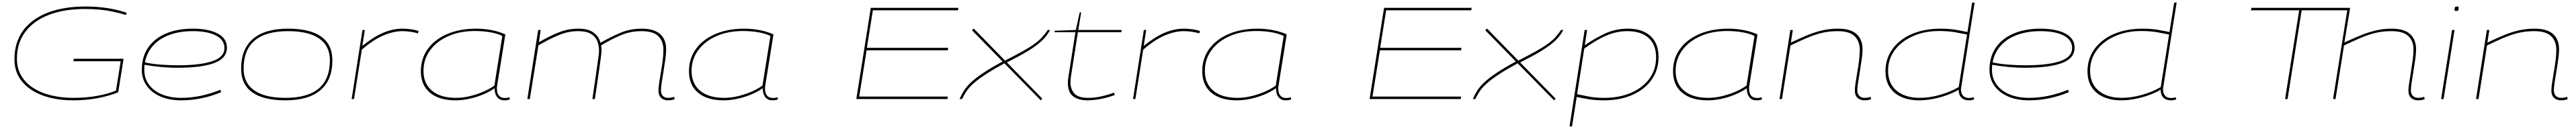

<svg xmlns="http://www.w3.org/2000/svg" viewBox="-20 -760 19766 990"><path d="M538 10Q447 10 366.5 -9.5Q286 -29 224 -68.5Q162 -108 126.5 -167Q91 -226 91 -305Q91 -435 157 -525Q223 -615 345.5 -662.5Q468 -710 636 -710Q810 -710 952 -662L946 -645Q890 -662 840.5 -672Q791 -682 741 -686.5Q691 -691 632 -691Q472 -691 355 -646Q238 -601 174 -515.5Q110 -430 110 -310Q110 -233 144.5 -176.5Q179 -120 239 -82.5Q299 -45 377 -27Q455 -9 542 -9Q643 -9 727 -24.5Q811 -40 870 -65L906 -290H543L546 -309H928L887 -52Q828 -27 738 -8.5Q648 10 538 10Z M1677 -53Q1607 -23 1528.5 -6.5Q1450 10 1371 10Q1279 10 1211 -19.5Q1143 -49 1105.5 -102Q1068 -155 1068 -224Q1068 -324 1116.5 -394.5Q1165 -465 1253 -502.5Q1341 -540 1460 -540Q1579 -540 1650 -502.5Q1721 -465 1721 -394Q1721 -313 1624.5 -276.5Q1528 -240 1340 -240Q1276 -240 1209.5 -246.5Q1143 -253 1089 -263Q1087 -244 1087 -224Q1087 -160 1122 -111.5Q1157 -63 1221.5 -36Q1286 -9 1372 -9Q1518 -9 1671 -71ZM1459 -521Q1359 -521 1281 -492.5Q1203 -464 1154.5 -410Q1106 -356 1092 -281Q1147 -269 1213.5 -264Q1280 -259 1346 -259Q1517 -259 1609.5 -290.5Q1702 -322 1702 -391Q1702 -454 1637 -487.5Q1572 -521 1459 -521Z M2170 10Q2002 10 1916 -51Q1830 -112 1830 -233Q1830 -384 1921.5 -462Q2013 -540 2190 -540Q2358 -540 2444 -479Q2530 -418 2530 -297Q2530 -146 2438.5 -68Q2347 10 2170 10ZM2170 -9Q2511 -9 2511 -297Q2511 -407 2429.5 -464Q2348 -521 2190 -521Q1849 -521 1849 -233Q1849 -123 1931 -66Q2013 -9 2170 -9Z M2779 -530 2760 -408Q2852 -481 2925 -510.5Q2998 -540 3066 -540Q3105 -540 3139 -534.5Q3173 -529 3192 -522L3186 -504Q3161 -512 3128.5 -516.5Q3096 -521 3067 -521Q3000 -521 2922.5 -488.5Q2845 -456 2756 -379L2696 0H2678L2761 -530Z M3849 10Q3814 10 3794.5 -14.5Q3775 -39 3775 -83Q3735 -55 3684 -34Q3633 -13 3578.5 -1.5Q3524 10 3474 10Q3349 10 3279 -48.5Q3209 -107 3209 -213Q3209 -311 3262.5 -384.5Q3316 -458 3412 -499Q3508 -540 3634 -540Q3694 -540 3753 -528.5Q3812 -517 3857 -496Q3849 -444 3840 -388Q3831 -332 3822.5 -279Q3814 -226 3807 -183Q3800 -140 3796 -113.5Q3792 -87 3792 -85Q3792 -8 3853 -8Q3874 -8 3889 -14L3891 3Q3873 10 3849 10ZM3773 -103 3834 -484Q3795 -503 3741 -512.5Q3687 -522 3623 -522Q3508 -522 3419 -482.5Q3330 -443 3279.5 -374Q3229 -305 3229 -216Q3229 -118 3294.5 -63.5Q3360 -9 3479 -9Q3528 -9 3580.5 -21Q3633 -33 3683 -54Q3733 -75 3773 -103Z M5106 10Q5072 10 5052 -9Q5032 -28 5032 -66Q5032 -86 5037.5 -124Q5043 -162 5051 -207.5Q5059 -253 5064.5 -297.5Q5070 -342 5070 -376Q5070 -443 5031.5 -482Q4993 -521 4901 -521Q4817 -521 4743.5 -490Q4670 -459 4592 -412Q4595 -393 4595 -373Q4595 -368 4594.5 -359.5Q4594 -351 4591.5 -331Q4589 -311 4583.5 -271.5Q4578 -232 4568.5 -166Q4559 -100 4544 0H4525Q4540 -101 4549.5 -167Q4559 -233 4564.5 -272Q4570 -311 4572.5 -330.5Q4575 -350 4575.5 -358Q4576 -366 4576 -370Q4576 -410 4562.5 -444.5Q4549 -479 4514 -500Q4479 -521 4414 -521Q4341 -521 4269 -491.5Q4197 -462 4111 -412L4045 0H4026L4109 -530H4128L4115 -436Q4190 -480 4263.5 -510Q4337 -540 4418 -540Q4492 -540 4533 -510.5Q4574 -481 4587 -432Q4661 -474 4737.5 -507Q4814 -540 4903 -540Q4998 -540 5044.5 -498.5Q5091 -457 5091 -381Q5091 -352 5085 -307.5Q5079 -263 5071 -215Q5063 -167 5057 -127Q5051 -87 5051 -68Q5051 -38 5066 -23.5Q5081 -9 5105 -9Q5131 -9 5152 -17L5156 1Q5144 6 5130 8Q5116 10 5106 10Z M5906 10Q5871 10 5851.5 -14.5Q5832 -39 5832 -83Q5792 -55 5741 -34Q5690 -13 5635.5 -1.5Q5581 10 5531 10Q5406 10 5336 -48.5Q5266 -107 5266 -213Q5266 -311 5319.5 -384.5Q5373 -458 5469 -499Q5565 -540 5691 -540Q5751 -540 5810 -528.5Q5869 -517 5914 -496Q5906 -444 5897 -388Q5888 -332 5879.5 -279Q5871 -226 5864 -183Q5857 -140 5853 -113.5Q5849 -87 5849 -85Q5849 -8 5910 -8Q5931 -8 5946 -14L5948 3Q5930 10 5906 10ZM5830 -103 5891 -484Q5852 -503 5798 -512.5Q5744 -522 5680 -522Q5565 -522 5476 -482.5Q5387 -443 5336.5 -374Q5286 -305 5286 -216Q5286 -118 5351.5 -63.5Q5417 -9 5536 -9Q5585 -9 5637.5 -21Q5690 -33 5740 -54Q5790 -75 5830 -103Z M6550 0 6661 -700H7333L7330 -681H6677L6631 -393H7255L7252 -374H6629L6572 -19H7252L7249 0Z M8019 -530H8036Q8023 -504 8003 -479Q7983 -454 7948.5 -425.5Q7914 -397 7855.5 -362Q7797 -327 7705 -281L7977 -3L7965 10L7686 -274Q7605 -230 7551.5 -195.5Q7498 -161 7465 -133.5Q7432 -106 7413 -83.5Q7394 -61 7383 -40.5Q7372 -20 7361 0H7342Q7356 -33 7375.5 -64Q7395 -95 7430 -128Q7465 -161 7523.5 -200Q7582 -239 7672 -288L7437 -528L7451 -541L7691 -295Q7775 -338 7829.5 -368.5Q7884 -399 7918.5 -424.5Q7953 -450 7975.5 -474.5Q7998 -499 8019 -530Z M8527 -49 8533 -31Q8474 -9 8419 0.5Q8364 10 8323 10Q8254 10 8213.5 -21Q8173 -52 8173 -124Q8173 -145 8178 -175L8231 -513H8070L8073 -524L8234 -530L8264 -665H8275L8253 -530H8586L8583 -513H8250L8197 -175Q8195 -163 8194 -151Q8193 -139 8193 -128Q8193 -76 8222.5 -42.5Q8252 -9 8330 -9Q8380 -9 8430.5 -20.5Q8481 -32 8527 -49Z M8774 -530 8755 -408Q8847 -481 8920 -510.5Q8993 -540 9061 -540Q9100 -540 9134 -534.5Q9168 -529 9187 -522L9181 -504Q9156 -512 9123.5 -516.5Q9091 -521 9062 -521Q8995 -521 8917.5 -488.5Q8840 -456 8751 -379L8691 0H8673L8756 -530Z M9844 10Q9809 10 9789.5 -14.5Q9770 -39 9770 -83Q9730 -55 9679 -34Q9628 -13 9573.5 -1.5Q9519 10 9469 10Q9344 10 9274 -48.5Q9204 -107 9204 -213Q9204 -311 9257.5 -384.5Q9311 -458 9407 -499Q9503 -540 9629 -540Q9689 -540 9748 -528.5Q9807 -517 9852 -496Q9844 -444 9835 -388Q9826 -332 9817.5 -279Q9809 -226 9802 -183Q9795 -140 9791 -113.5Q9787 -87 9787 -85Q9787 -8 9848 -8Q9869 -8 9884 -14L9886 3Q9868 10 9844 10ZM9768 -103 9829 -484Q9790 -503 9736 -512.5Q9682 -522 9618 -522Q9503 -522 9414 -482.5Q9325 -443 9274.5 -374Q9224 -305 9224 -216Q9224 -118 9289.5 -63.5Q9355 -9 9474 -9Q9523 -9 9575.5 -21Q9628 -33 9678 -54Q9728 -75 9768 -103Z M10488 0 10599 -700H11271L11268 -681H10615L10569 -393H11193L11190 -374H10567L10510 -19H11190L11187 0Z M11957 -530H11974Q11961 -504 11941 -479Q11921 -454 11886.5 -425.5Q11852 -397 11793.5 -362Q11735 -327 11643 -281L11915 -3L11903 10L11624 -274Q11543 -230 11489.5 -195.5Q11436 -161 11403 -133.5Q11370 -106 11351 -83.5Q11332 -61 11321 -40.5Q11310 -20 11299 0H11280Q11294 -33 11313.5 -64Q11333 -95 11368 -128Q11403 -161 11461.5 -200Q11520 -239 11610 -288L11375 -528L11389 -541L11629 -295Q11713 -338 11767.5 -368.5Q11822 -399 11856.5 -424.5Q11891 -450 11913.5 -474.5Q11936 -499 11957 -530Z M12022 210 12138 -530H12157L12139 -413Q12219 -468 12298 -504Q12377 -540 12471 -540Q12581 -540 12643 -483.5Q12705 -427 12705 -323Q12705 -223 12651.5 -148Q12598 -73 12503.5 -31.5Q12409 10 12287 10Q12222 10 12170 1.5Q12118 -7 12077 -16L12041 210ZM12288 -9Q12403 -9 12493 -47.5Q12583 -86 12634.5 -156Q12686 -226 12686 -319Q12686 -417 12628.5 -469Q12571 -521 12464 -521Q12385 -521 12305.5 -487.5Q12226 -454 12135 -387L12080 -37Q12118 -29 12169.5 -19Q12221 -9 12288 -9Z M13456 10Q13421 10 13401.5 -14.5Q13382 -39 13382 -83Q13342 -55 13291 -34Q13240 -13 13185.5 -1.5Q13131 10 13081 10Q12956 10 12886 -48.5Q12816 -107 12816 -213Q12816 -311 12869.5 -384.5Q12923 -458 13019 -499Q13115 -540 13241 -540Q13301 -540 13360 -528.5Q13419 -517 13464 -496Q13456 -444 13447 -388Q13438 -332 13429.5 -279Q13421 -226 13414 -183Q13407 -140 13403 -113.5Q13399 -87 13399 -85Q13399 -8 13460 -8Q13481 -8 13496 -14L13498 3Q13480 10 13456 10ZM13380 -103 13441 -484Q13402 -503 13348 -512.5Q13294 -522 13230 -522Q13115 -522 13026 -482.5Q12937 -443 12886.5 -374Q12836 -305 12836 -216Q12836 -118 12901.5 -63.5Q12967 -9 13086 -9Q13135 -9 13187.5 -21Q13240 -33 13290 -54Q13340 -75 13380 -103Z M13716 -530H13735L13720 -433Q13785 -464 13842 -488Q13899 -512 13957.5 -526Q14016 -540 14083 -540Q14178 -540 14224 -498.5Q14270 -457 14270 -381Q14270 -352 14264 -307.5Q14258 -263 14250 -215.5Q14242 -168 14236 -128Q14230 -88 14230 -69Q14230 -39 14245.5 -24Q14261 -9 14285 -9Q14311 -9 14332 -17L14336 1Q14324 6 14310 8Q14296 10 14286 10Q14252 10 14231.5 -9Q14211 -28 14211 -66Q14211 -86 14216.5 -124Q14222 -162 14230 -207.5Q14238 -253 14243.5 -297.5Q14249 -342 14249 -376Q14249 -443 14209.5 -482Q14170 -521 14080 -521Q14013 -521 13956 -507Q13899 -493 13842 -468.5Q13785 -444 13717 -411L13652 0H13633Z M15089 10Q15009 10 15007 -72Q14972 -50 14920 -31Q14868 -12 14811.5 -1Q14755 10 14704 10Q14629 10 14570.5 -15Q14512 -40 14479 -90Q14446 -140 14446 -213Q14446 -288 14478 -348.5Q14510 -409 14567 -452Q14624 -495 14700.5 -517.5Q14777 -540 14865 -540Q14934 -540 14984.5 -531.5Q15035 -523 15075 -514L15111 -740H15130Q15130 -740 15125.5 -712.5Q15121 -685 15113.5 -637.5Q15106 -590 15096.5 -531.5Q15087 -473 15077.5 -410.5Q15068 -348 15058.5 -289Q15049 -230 15041.5 -182Q15034 -134 15029.5 -105.5Q15025 -77 15025 -76Q15025 -44 15041 -26Q15057 -8 15086 -8Q15107 -8 15122 -14L15127 3Q15106 10 15089 10ZM14707 -9Q14783 -9 14864.5 -32Q14946 -55 15008 -92L15072 -495Q15034 -503 14981 -512.5Q14928 -522 14854 -522Q14773 -522 14703 -500Q14633 -478 14579.5 -437.5Q14526 -397 14496 -341.5Q14466 -286 14466 -218Q14466 -149 14497 -102.5Q14528 -56 14582.5 -32.5Q14637 -9 14707 -9Z M15853 -53Q15783 -23 15704.5 -6.5Q15626 10 15547 10Q15455 10 15387 -19.5Q15319 -49 15281.5 -102Q15244 -155 15244 -224Q15244 -324 15292.5 -394.5Q15341 -465 15429 -502.5Q15517 -540 15636 -540Q15755 -540 15826 -502.5Q15897 -465 15897 -394Q15897 -313 15800.5 -276.5Q15704 -240 15516 -240Q15452 -240 15385.5 -246.5Q15319 -253 15265 -263Q15263 -244 15263 -224Q15263 -160 15298 -111.5Q15333 -63 15397.5 -36Q15462 -9 15548 -9Q15694 -9 15847 -71ZM15635 -521Q15535 -521 15457 -492.5Q15379 -464 15330.5 -410Q15282 -356 15268 -281Q15323 -269 15389.5 -264Q15456 -259 15522 -259Q15693 -259 15785.5 -290.5Q15878 -322 15878 -391Q15878 -454 15813 -487.5Q15748 -521 15635 -521Z M16639 10Q16559 10 16557 -72Q16522 -50 16470 -31Q16418 -12 16361.5 -1Q16305 10 16254 10Q16179 10 16120.5 -15Q16062 -40 16029 -90Q15996 -140 15996 -213Q15996 -288 16028 -348.5Q16060 -409 16117 -452Q16174 -495 16250.5 -517.5Q16327 -540 16415 -540Q16484 -540 16534.5 -531.5Q16585 -523 16625 -514L16661 -740H16680Q16680 -740 16675.5 -712.5Q16671 -685 16663.5 -637.5Q16656 -590 16646.5 -531.5Q16637 -473 16627.5 -410.5Q16618 -348 16608.5 -289Q16599 -230 16591.5 -182Q16584 -134 16579.5 -105.5Q16575 -77 16575 -76Q16575 -44 16591 -26Q16607 -8 16636 -8Q16657 -8 16672 -14L16677 3Q16656 10 16639 10ZM16257 -9Q16333 -9 16414.5 -32Q16496 -55 16558 -92L16622 -495Q16584 -503 16531 -512.5Q16478 -522 16404 -522Q16323 -522 16253 -500Q16183 -478 16129.5 -437.5Q16076 -397 16046 -341.5Q16016 -286 16016 -218Q16016 -149 16047 -102.5Q16078 -56 16132.5 -32.5Q16187 -9 16257 -9Z M18497 -382Q18497 -445 18457.5 -483Q18418 -521 18327 -521Q18260 -521 18201.5 -506.5Q18143 -492 18086 -467Q18029 -442 17964 -411L17899 0H17880L17989 -681H17639L17531 0H17512L17620 -681H17250L17253 -700H18011L17967 -434Q18028 -462 18085.5 -486Q18143 -510 18203 -525Q18263 -540 18330 -540Q18425 -540 18471 -498.5Q18517 -457 18517 -381Q18517 -352 18511 -307.5Q18505 -263 18497 -215.5Q18489 -168 18483 -128Q18477 -88 18477 -69Q18477 -39 18492.5 -24Q18508 -9 18532 -9Q18558 -9 18579 -17L18583 1Q18571 6 18557 8Q18543 10 18533 10Q18499 10 18478.5 -9Q18458 -28 18458 -66Q18458 -86 18464 -124Q18470 -162 18477.5 -208Q18485 -254 18491 -300Q18497 -346 18497 -382Z M18831 -710Q18844 -710 18844 -703Q18843 -683 18840 -679.5Q18837 -676 18823 -676Q18819 -676 18815.5 -677.5Q18812 -679 18812 -684Q18813 -704 18817 -707Q18821 -710 18831 -710ZM18709 0 18793 -530H18812L18728 0Z M19060 -530H19079L19064 -433Q19129 -464 19186 -488Q19243 -512 19301.5 -526Q19360 -540 19427 -540Q19522 -540 19568 -498.5Q19614 -457 19614 -381Q19614 -352 19608 -307.5Q19602 -263 19594 -215.5Q19586 -168 19580 -128Q19574 -88 19574 -69Q19574 -39 19589.5 -24Q19605 -9 19629 -9Q19655 -9 19676 -17L19680 1Q19668 6 19654 8Q19640 10 19630 10Q19596 10 19575.5 -9Q19555 -28 19555 -66Q19555 -86 19560.5 -124Q19566 -162 19574 -207.5Q19582 -253 19587.5 -297.5Q19593 -342 19593 -376Q19593 -443 19553.5 -482Q19514 -521 19424 -521Q19357 -521 19300 -507Q19243 -493 19186 -468.5Q19129 -444 19061 -411L18996 0H18977Z"/></svg>

Font: Georama Extra Expanded Thin
Style: Italic
Weight: 100
Width: 8
Italic angle: -9°
Designer: Jean-Baptiste Levee
Foundry: Production Type
Version: Version 1.000